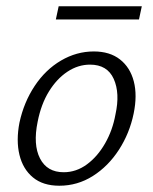

<svg xmlns="http://www.w3.org/2000/svg" viewBox="-20 -584 488 612"><path d="M169 8Q117 8 85 -18.5Q53 -45 42 -90.5Q31 -136 42 -193Q56 -258 90.5 -310Q125 -362 174.5 -391Q224 -420 279 -420Q330 -420 362.5 -394.5Q395 -369 406.5 -324.5Q418 -280 406 -222Q393 -159 359 -106.5Q325 -54 276 -23Q227 8 169 8ZM183 -35Q223 -35 257 -60Q291 -85 315 -127Q339 -169 348 -219Q363 -287 342.5 -332.5Q322 -378 267 -378Q229 -378 195 -355.5Q161 -333 136 -292.5Q111 -252 100 -196Q85 -123 107.5 -79Q130 -35 183 -35ZM158 -522 167 -564H432L423 -522Z"/></svg>

Font: Ysabeau Office Light
Style: Italic
Weight: 300
Italic angle: -12°
Designer: Christian Thalmann (Catharsis Fonts)
Version: Version 2.001;gftools[0.9.30]; featfreeze: tnum,lnum,ss02